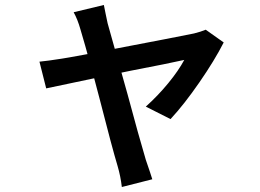

<svg xmlns="http://www.w3.org/2000/svg" viewBox="-20 -649 1040 769"><path d="M403 -594 411 -556 455 -399 491 -271Q536 -103 564 -9Q566 -4 580 38Q581 42 590 69L468 100Q463 57 451 16Q429 -57 379 -253L356 -340Q314 -494 302 -532Q291 -571 275 -600L396 -629Q401 -603 403 -594ZM663 -172 564 -222Q613 -266 654 -316Q695 -366 718 -409Q656 -395 505 -366Q438 -352 393 -343Q201 -303 165 -295L138 -402Q170 -405 227 -414L257 -419Q327 -431 437 -453Q689 -501 757 -515Q785 -522 804 -530L876 -479Q840 -408 778.5 -319Q717 -230 663 -172Z"/></svg>

Font: Merged Yaku Han JP SemiBold
Style: Regular
Weight: 600
Designer: Ryoko NISHIZUKA 西塚涼子 (kana, bopomofo & ideographs); Paul D. Hunt (Latin, Greek & Cyrillic); Sandoll Communications 산돌커뮤니
Foundry: Adobe
Version: Version 2.004